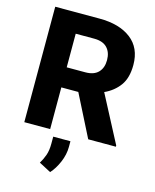

<svg xmlns="http://www.w3.org/2000/svg" viewBox="-137 -803 921 1142"><g transform="rotate(15 323.0 -232.0)"><path d="M452.1 0 322.3 -256.8H217.8V0H58.6V-710.9H331.5Q454.1 -710.9 525.6 -656Q597.2 -601.1 597.2 -496.1Q597.2 -416.5 563 -369.4Q528.8 -322.3 471.2 -295.9L622.6 -7.3V0ZM331.5 -587.4H217.8V-380.4H332Q385.3 -380.4 411.9 -408.2Q438.5 -436 438.5 -483.4Q438.5 -531.7 411.6 -559.6Q384.8 -587.4 331.5 -587.4ZM353 38.6V73.2Q353 120.6 332.5 168.5Q312 216.3 283.7 247.1L210.4 208.5Q226.6 182.1 236.8 153.1Q247.1 124 247.1 81.1V38.6Z"/></g></svg>

Font: Vazirmatn RD UI ExtraBold
Style: Regular
Weight: 800
Designer: Saber Rastikerdar
Foundry: Saber Rastikerdar
Version: Version 33.003